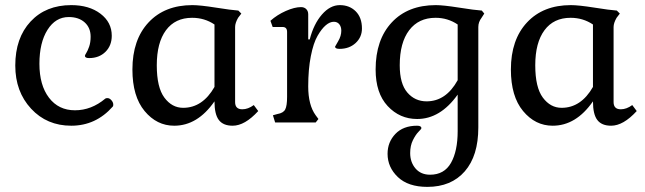

<svg xmlns="http://www.w3.org/2000/svg" viewBox="-20 -481 2532 754"><path d="M422.9 -62.5Q424.8 -63.5 424.8 -70.3Q424.8 -79.1 417.5 -87.4Q410.2 -95.7 402.3 -95.7Q395.5 -95.7 393.6 -93.8Q338.9 -47.9 274.4 -47.9Q210 -47.9 172.4 -97.2Q134.8 -146.5 134.8 -230.5Q134.8 -313.5 166.5 -363.8Q198.2 -414.1 250 -414.1Q289.1 -414.1 312.5 -393.1Q335.9 -372.1 335.9 -336.9Q335.9 -314.5 330.1 -297.9Q324.2 -281.2 318.8 -272.9Q313.5 -264.6 313.5 -261.7Q313.5 -252.9 330.1 -252.9Q369.1 -252.9 394 -277.3Q418.9 -301.8 418.9 -340.8Q418.9 -393.6 374.5 -427.2Q330.1 -460.9 259.8 -460.9Q160.2 -460.9 100.1 -396.5Q40 -332 40 -223.6Q40 -121.1 102.1 -54.2Q164.1 12.7 259.8 12.7Q356.4 12.7 422.9 -62.5Z M595.7 -224.6Q595.7 -313.5 631.8 -362.3Q668 -411.1 734.4 -411.1Q783.2 -411.1 822.3 -384.8V-139.6Q775.4 -57.6 699.2 -57.6Q655.3 -57.6 625.5 -97.7Q595.7 -137.7 595.7 -224.6ZM822.3 -83Q822.3 -32.2 839.4 -9.8Q856.4 12.7 893.6 12.7Q941.4 12.7 994.1 -44.9L976.6 -68.4Q954.1 -51.8 931.6 -51.8Q903.3 -51.8 903.3 -80.1V-375Q903.3 -390.6 915 -411.1L927.7 -427.7L916 -439.5Q888.7 -441.4 827.1 -451.2Q765.6 -460.9 735.4 -460.9Q627 -460.9 563.5 -393.1Q500 -325.2 500 -208Q500 -102.5 547.9 -44.9Q595.7 12.7 664.1 12.7Q755.9 12.7 822.3 -83Z M1219.7 0 1230.5 -13.7 1219.7 -28.3Q1190.4 -68.4 1190.4 -141.6Q1190.4 -209 1200.7 -260.7Q1210.9 -312.5 1227.1 -340.3Q1243.2 -368.2 1259.3 -381.8Q1275.4 -395.5 1291 -395.5Q1304.7 -395.5 1312.5 -385.7Q1320.3 -376 1320.3 -360.4Q1320.3 -339.8 1308.1 -319.3Q1295.9 -298.8 1295.9 -297.9Q1295.9 -289.1 1313.5 -289.1Q1351.6 -289.1 1376.5 -312Q1401.4 -335 1401.4 -369.1Q1401.4 -412.1 1377 -436.5Q1352.5 -460.9 1314.5 -460.9Q1276.4 -460.9 1244.1 -423.8Q1211.9 -386.7 1196.3 -326.2H1190.4V-424.8Q1190.4 -437.5 1182.6 -445.3Q1174.8 -453.1 1162.1 -453.1Q1136.7 -453.1 1102.5 -438Q1068.4 -422.9 1042 -399.4L1050.8 -375H1089.8Q1107.4 -375 1107.4 -355.5V-100.6Q1107.4 -65.4 1100.1 -51.3Q1092.8 -37.1 1069.3 -33.2L1051.8 -28.3L1060.5 0Z M1549.8 -224.6Q1549.8 -313.5 1586.9 -362.3Q1624 -411.1 1690.4 -411.1Q1738.3 -411.1 1777.3 -384.8V-166Q1731.4 -83 1655.3 -83Q1609.4 -83 1579.6 -117.7Q1549.8 -152.3 1549.8 -224.6ZM1858.4 19.5V-375Q1858.4 -394.5 1871.1 -411.1L1881.8 -427.7L1872.1 -439.5Q1843.8 -441.4 1782.2 -451.2Q1720.7 -460.9 1691.4 -460.9Q1582 -460.9 1518.6 -393.1Q1455.1 -325.2 1455.1 -208Q1455.1 -115.2 1502.4 -64.5Q1549.8 -13.7 1618.2 -13.7Q1709 -13.7 1777.3 -109.4V34.2Q1777.3 112.3 1751 158.7Q1724.6 205.1 1668.9 205.1Q1632.8 205.1 1611.8 180.7Q1590.8 156.2 1590.8 120.1Q1590.8 90.8 1601.6 69.3Q1612.3 47.9 1623.5 36.6Q1634.8 25.4 1634.8 22.5Q1634.8 12.7 1618.2 12.7Q1563.5 12.7 1532.7 44.9Q1502 77.1 1502 123Q1502 175.8 1542.5 214.4Q1583 252.9 1658.2 252.9Q1752 252.9 1805.2 191.9Q1858.4 130.9 1858.4 19.5Z M2082 -224.6Q2082 -313.5 2118.2 -362.3Q2154.3 -411.1 2220.7 -411.1Q2269.5 -411.1 2308.6 -384.8V-139.6Q2261.7 -57.6 2185.5 -57.6Q2141.6 -57.6 2111.8 -97.7Q2082 -137.7 2082 -224.6ZM2308.6 -83Q2308.6 -32.2 2325.7 -9.8Q2342.8 12.7 2379.9 12.7Q2427.7 12.7 2480.5 -44.9L2462.9 -68.4Q2440.4 -51.8 2418 -51.8Q2389.6 -51.8 2389.6 -80.1V-375Q2389.6 -390.6 2401.4 -411.1L2414.1 -427.7L2402.3 -439.5Q2375 -441.4 2313.5 -451.2Q2252 -460.9 2221.7 -460.9Q2113.3 -460.9 2049.8 -393.1Q1986.3 -325.2 1986.3 -208Q1986.3 -102.5 2034.2 -44.9Q2082 12.7 2150.4 12.7Q2242.2 12.7 2308.6 -83Z"/></svg>

Font: Kurale
Style: Regular
Weight: 400
Version: 1.0; ttfautohint (v1.3)